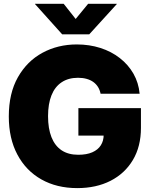

<svg xmlns="http://www.w3.org/2000/svg" viewBox="-20 -970 787 1001"><path d="M382.8 10.7Q275.9 10.7 195.6 -34.7Q115.2 -80.1 70.6 -164.1Q25.9 -248 25.9 -362.8Q25.9 -483.9 73.5 -567.6Q121.1 -651.4 201.4 -694.8Q281.7 -738.3 380.4 -738.3Q445.8 -738.3 503.2 -720Q560.5 -701.7 604.7 -667.2Q648.9 -632.8 675.8 -585.7Q702.6 -538.6 708 -481.4H504.4Q500.5 -501 491 -516.4Q481.4 -531.7 466.6 -542.5Q451.7 -553.2 431.6 -558.8Q411.6 -564.5 386.7 -564.5Q336.4 -564.5 301.3 -541Q266.1 -517.6 248.3 -472.9Q230.5 -428.2 230.5 -364.3Q230.5 -299.8 248.3 -254.9Q266.1 -210 301 -186.5Q335.9 -163.1 388.2 -163.1Q431.6 -163.1 461.2 -176Q490.7 -189 505.6 -212.4Q520.5 -235.8 520.5 -267.1L558.6 -263.2H388.7V-406.2H714.8V-303.2Q714.8 -206.5 672.9 -136Q630.9 -65.4 556.2 -27.3Q481.4 10.7 382.8 10.7ZM312 -950.2 374.5 -871.1 439.5 -950.2H588.9V-948.7L445.3 -791H304.2L162.6 -948.7V-950.2Z"/></svg>

Font: Inter 24pt Black
Style: Regular
Weight: 900
Designer: Rasmus Andersson
Foundry: rsms
Version: Version 4.001;git-66647c0bb